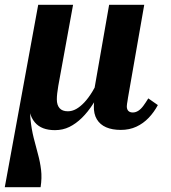

<svg xmlns="http://www.w3.org/2000/svg" viewBox="-39 -534 714 804"><path d="M191 11Q163 11 142 3Q121 -5 107 -21.5Q93 -38 85.5 -63.5Q78 -89 77 -123L89 -134Q84 -79 88.5 -36Q93 7 102 43Q111 79 120 111.5Q129 144 133 177.5Q137 211 131 250H-19L121 -514H267L205 -174Q202 -156 200.5 -142.5Q199 -129 199 -118Q199 -94 210.5 -81Q222 -68 245 -68Q263 -68 280 -77.5Q297 -87 314 -105Q331 -123 347.5 -150Q364 -177 381 -212L397 -179Q374 -135 351.5 -100Q329 -65 304 -40.5Q279 -16 251.5 -2.5Q224 11 191 11ZM467 10Q431 10 405.5 -1Q380 -12 366.5 -34.5Q353 -57 354 -91Q354 -99 355 -106.5Q356 -114 357 -121.5Q358 -129 359 -134L352 -137L418 -514H565L497 -125Q496 -118 495 -111.5Q494 -105 493 -99.5Q492 -94 492 -89Q492 -76 498.5 -69.5Q505 -63 517 -63Q529 -63 540 -70Q551 -77 561 -90.5Q571 -104 582 -122L622 -94Q606 -64 583.5 -40.5Q561 -17 532 -3.5Q503 10 467 10Z"/></svg>

Font: Roboto Serif 72pt SemiCondensed SemiBold
Style: Italic
Weight: 600
Width: 4
Italic angle: -10°
Designer: Greg Gazdowicz
Foundry: Commercial Type
Version: Version 1.008